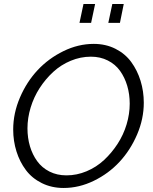

<svg xmlns="http://www.w3.org/2000/svg" viewBox="-20 -934 762 959"><path d="M377 -819.8 397 -914.1H455.1L435.1 -819.8ZM521 -819.8 541 -914.1H598.1L579.1 -819.8ZM45.9 -287.1Q45.9 -368.2 79.6 -446.8Q113.3 -525.4 168.2 -584Q223.1 -642.6 297.1 -678.7Q371.1 -714.8 448.2 -714.8Q508.3 -714.8 556.9 -690.2Q605.5 -665.5 635.7 -624Q666 -582.5 682.1 -530.3Q698.2 -478 698.2 -420.9Q698.2 -340.3 664.8 -262.2Q631.3 -184.1 576.9 -125.5Q522.5 -66.9 448.7 -31Q375 4.9 297.9 4.9Q237.8 4.9 189 -19.3Q140.1 -43.5 109.4 -84.5Q78.6 -125.5 62.3 -177.5Q45.9 -229.5 45.9 -287.1ZM627.9 -416Q627.9 -463.4 615.5 -505.4Q603 -547.4 579.6 -580.1Q556.2 -612.8 518.6 -631.8Q481 -650.9 434.1 -650.9Q382.3 -650.9 333.5 -630.6Q284.7 -610.4 246.1 -575Q207.5 -539.6 178.2 -494.4Q148.9 -449.2 133.1 -397Q117.2 -344.7 117.2 -293Q117.2 -245.1 129.6 -203.4Q142.1 -161.6 165.8 -128.9Q189.5 -96.2 227.1 -77.1Q264.6 -58.1 312 -58.1Q363.8 -58.1 412.6 -78.6Q461.4 -99.1 499.8 -134.8Q538.1 -170.4 567.4 -215.6Q596.7 -260.7 612.3 -312.7Q627.9 -364.7 627.9 -416Z"/></svg>

Font: Rawline
Style: Italic
Weight: 400
Italic angle: -12°
Designer: Matt McInerney, Pablo Impallari, Rodrigo Fuenzalida
Foundry: Matt McInerney, Pablo Impallari, Rodrigo Fuenzalida
Version: Version 4.020;PS 004.020;hotconv 1.0.88;makeotf.lib2.5.64775